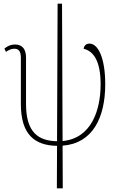

<svg xmlns="http://www.w3.org/2000/svg" viewBox="-20 -780 654 1040"><path d="M288 240H320L319 9C481 -3 550 -141 550 -324C550 -463 513 -544 464 -544C453 -544 436 -538 433 -516C486 -503 525 -451 525 -323C525 -190 479 -31 319 -16L316 -760H292L289 -15C190 -17 121 -60 121 -216V-468C121 -510 104 -539 61 -539C42 -539 23 -533 4 -517L12 -499C30 -511 43 -516 58 -516C82 -516 93 -501 93 -466V-216C93 -50 169 8 289 10Z"/></svg>

Font: Noto Serif SemiCondensed Thin
Style: Regular
Weight: 100
Width: 4
Designer: Monotype Design Team
Foundry: Monotype Imaging Inc.
Version: Version 2.015